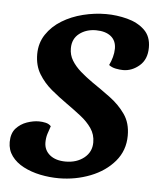

<svg xmlns="http://www.w3.org/2000/svg" viewBox="-45 -570 531 632"><g transform="rotate(5 220.5 -254.0)"><path d="M172.7 22Q141.3 22 110.7 15.7Q80 9.3 55.1 -3.7Q30.2 -16.7 15.6 -36.6Q1 -56.5 1 -82.8Q1.2 -111.8 15.9 -128.1Q30.7 -144.3 51.6 -151.6Q72.5 -158.8 91 -158.8Q102.2 -158.8 113.2 -156.3Q124.3 -153.8 131.2 -146.3Q126.2 -132.2 122.2 -119.5Q118.3 -106.8 118.3 -90.8Q118.7 -65.8 137.9 -50.2Q157.2 -34.7 190 -34.7Q226.3 -34.7 250.8 -54.2Q275.2 -73.8 275.2 -105.3Q275.3 -131.3 261.2 -151.8Q247.2 -172.2 224.8 -189.6Q202.5 -207 178 -224.3Q150.7 -243.5 125.1 -264.8Q99.5 -286.2 82.8 -313.7Q66 -341.2 66 -379.2Q66.2 -416 85.2 -444.4Q104.2 -472.8 135.3 -491.9Q166.5 -511 204.6 -520.5Q242.7 -530 280.8 -530Q315.8 -530 350.5 -521Q385.2 -512 407.8 -490.7Q430.5 -469.3 430.3 -432.2Q430.2 -393.2 405.8 -372.2Q381.3 -351.2 352.3 -351.2Q341.3 -351.2 328 -353.8Q314.7 -356.3 305 -363.8Q311.5 -377.3 315.2 -391Q319 -404.7 319.2 -418.8Q319.3 -445.2 301.6 -459.5Q283.8 -473.8 252.3 -474Q220 -474 197.4 -456.7Q174.8 -439.3 174.7 -408Q174.5 -385.8 185.6 -367.7Q196.7 -349.5 214.8 -333.6Q232.8 -317.7 254.3 -302.7Q285.3 -281.7 315.8 -259.2Q346.2 -236.7 366.3 -207.9Q386.5 -179.2 386.3 -137.2Q386.2 -88.3 355.8 -52.4Q325.3 -16.5 276.3 2.7Q227.3 21.8 172.7 22Z"/></g></svg>

Font: Sansita Swashed Light
Style: Regular
Weight: 300
Designer: Pablo Cosgaya
Foundry: Omnibus-Type
Version: Version 1.003